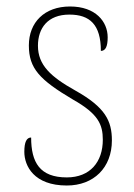

<svg xmlns="http://www.w3.org/2000/svg" viewBox="-20 -562 412 592"><path d="M186 10C269 10 325 -45 325 -129C325 -189 305 -231 212 -283C137 -325 97 -361 97 -421C97 -475 127 -517 194 -517C257 -517 291 -486 291 -405C306 -405 312 -420 312 -447C312 -495 275 -542 196 -542C117 -542 69 -493 69 -422C69 -351 102 -316 205 -255C283 -211 297 -178 297 -131C297 -63 258 -15 186 -15C103 -15 76 -61 76 -138C62 -138 55 -124 55 -94C55 -50 85 10 186 10Z"/></svg>

Font: Noto Serif Sinhala SemiCondensed Thin
Style: Regular
Weight: 100
Width: 4
Designer: Jelle Bosma - Monotype Design Team
Foundry: Monotype Imaging Inc.
Version: Version 2.007